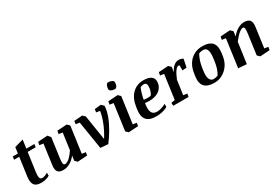

<svg xmlns="http://www.w3.org/2000/svg" viewBox="54 -1779 4024 2798"><g transform="rotate(-30 2066.0 -380.0)"><path d="M44.4 -529.8H130.4L144.5 -630.9L292.5 -671.4L272.5 -529.8H407.7L400.4 -479H265.6L222.2 -169.9Q213.4 -110.4 220.7 -76.7Q228 -43 260.7 -43Q285.6 -43 310.3 -53Q335 -63 356.9 -77.1V-25.4Q331.5 -8.8 293.2 1Q254.9 10.7 213.9 10.7Q129.4 10.7 98.6 -34.4Q67.9 -79.6 81.1 -172.4L123.5 -479H37.1Z M794.9 -529.8 956.5 -540.5 996.1 -502.4 934.6 -61 998.5 -51.3 988.8 0 827.6 10.7 788.1 -27.3 799.3 -108.9Q756.3 -53.2 700.7 -21.2Q645 10.7 586.9 10.7Q519.5 10.7 494.4 -24.7Q469.2 -60.1 479.5 -129.9L525.9 -468.8L461.4 -478.5L471.2 -529.8L632.8 -540.5L670.9 -492.7L626 -165.5Q618.2 -107.4 622.1 -79.6Q626 -51.8 651.4 -51.8Q682.6 -51.8 724.1 -87.6Q765.6 -123.5 810.5 -190.4L849.1 -468.8L785.2 -478.5Z M1211.9 0 1136.2 -468.8 1072.8 -478.5 1079.6 -529.8 1218.3 -540.5 1257.8 -502.4 1323.7 -85.9Q1350.6 -127.4 1375.7 -175Q1400.9 -222.7 1421.4 -272.7Q1441.9 -322.8 1456.8 -372.8Q1471.7 -422.9 1478.5 -469.2L1417.5 -478.5L1424.3 -529.8L1531.7 -540.5L1571.3 -502.4Q1571.3 -463.9 1561.5 -420.4Q1551.8 -377 1534.9 -331.5Q1518.1 -286.1 1495.6 -240.2Q1473.1 -194.3 1447.3 -150.1Q1421.4 -106 1393.8 -65.2Q1366.2 -24.4 1339.4 10.7Z M1652.3 -529.8 1814 -540.5 1853.5 -502.4 1792 -61 1856 -51.3 1846.2 0 1685.1 10.7 1645.5 -27.3 1706.5 -468.8 1642.6 -478.5ZM1738.3 -682.6Q1738.3 -718.8 1752.4 -745.1Q1766.6 -771.5 1786.1 -771.5Q1821.8 -771.5 1848.4 -757.1Q1875 -742.7 1875 -723.6Q1875 -686.5 1860.8 -660.6Q1846.7 -634.8 1827.1 -634.8Q1790 -634.8 1764.2 -648.7Q1738.3 -662.6 1738.3 -682.6Z M2411.6 -402.3Q2400.4 -323.7 2337.2 -279.5Q2273.9 -235.4 2173.3 -235.4Q2153.8 -235.4 2134.8 -237.1Q2115.7 -238.8 2102.1 -241.2L2098.6 -216.3Q2086.4 -131.8 2108.6 -87.4Q2130.9 -43 2195.8 -43Q2225.6 -43 2264.2 -54.2Q2302.7 -65.4 2343.8 -86.9V-35.2Q2304.2 -13.2 2254.4 -1.2Q2204.6 10.7 2153.3 10.7Q2036.1 10.7 1988.5 -45.2Q1940.9 -101.1 1956.1 -209.5L1962.4 -254.9Q1981.9 -390.1 2057.4 -465.3Q2132.8 -540.5 2244.1 -540.5Q2334.5 -540.5 2377.7 -506.3Q2420.9 -472.2 2411.6 -402.3ZM2163.1 -472.7Q2146.5 -436 2132.6 -389.9Q2118.7 -343.8 2109.4 -291Q2127.4 -289.1 2146.5 -287.6Q2165.5 -286.1 2180.7 -286.1Q2194.8 -286.1 2207.5 -287.8Q2220.2 -289.6 2229.5 -292.5Q2243.2 -312.5 2253.2 -337.4Q2263.2 -362.3 2267.6 -391.6Q2274.4 -442.4 2263.2 -464.6Q2252 -486.8 2220.2 -486.8Q2206.1 -486.8 2191.7 -483.4Q2177.2 -480 2163.1 -472.7Z M2502 -529.8 2663.6 -540.5 2703.1 -502.4 2690.9 -416.5Q2717.3 -475.6 2755.6 -508.1Q2793.9 -540.5 2838.4 -540.5Q2858.9 -540.5 2878.4 -534.7Q2897.9 -528.8 2912.6 -519L2884.3 -384.8L2813 -378.9V-465.8Q2807.6 -467.3 2803 -467.8Q2798.3 -468.3 2793.9 -468.3Q2770.5 -468.3 2740.2 -427.7Q2710 -387.2 2674.8 -300.8L2641.6 -61L2706.1 -51.3L2696.3 0H2438.5L2436 -51.3L2499.5 -61L2556.2 -468.8L2492.2 -478.5Z M3129.4 10.7Q3015.6 10.7 2965.6 -43.2Q2915.5 -97.2 2931.2 -209.5L2937.5 -254.9Q2957.5 -391.1 3038.8 -465.8Q3120.1 -540.5 3235.8 -540.5Q3352.5 -540.5 3400.9 -484.9Q3449.2 -429.2 3433.6 -315.9L3427.2 -269.5Q3408.7 -143.6 3324.7 -66.4Q3240.7 10.7 3129.4 10.7ZM3291 -308.6Q3303.2 -395 3286.9 -440.9Q3270.5 -486.8 3220.2 -486.8Q3202.6 -486.8 3183.6 -483.2Q3164.6 -479.5 3147.5 -472.7Q3123 -429.7 3106.2 -378.4Q3089.4 -327.1 3081.5 -274.4L3073.2 -216.3Q3061.5 -128.9 3081.3 -85.9Q3101.1 -43 3145 -43Q3163.1 -43 3182.4 -46.9Q3201.7 -50.8 3217.8 -57.6Q3241.7 -94.7 3258.8 -145.8Q3275.9 -196.8 3283.2 -250.5Z M4059.6 0 3898.4 10.7 3858.9 -27.3 3904.3 -356.9Q3913.6 -420.4 3909.7 -449.2Q3905.8 -478 3884.3 -478Q3857.4 -478 3815.2 -443.1Q3772.9 -408.2 3719.7 -337.9L3670.9 10.7L3531.2 0L3595.7 -468.8L3531.7 -478.5L3541.5 -529.8L3703.1 -540.5L3742.7 -502.4L3731 -419.4Q3776.9 -477.1 3830.8 -508.8Q3884.8 -540.5 3937.5 -540.5Q4009.3 -540.5 4035.6 -505.9Q4062 -471.2 4051.8 -399.9L4005.4 -61L4069.3 -51.3Z"/></g></svg>

Font: Noticia Text
Style: Bold Italic
Weight: 700
Italic angle: -8°
Designer: JM Sole
Foundry: JM Sole
Version: Version 1.003